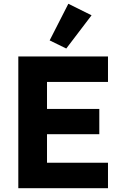

<svg xmlns="http://www.w3.org/2000/svg" viewBox="-20 -997 647 1017"><path d="M465 -916 342 -977 243 -783 331 -740ZM552 0V-135H229V-286H506V-420H229V-563H552V-698H77V0Z"/></svg>

Font: IBM Plex Thai Looped
Style: Bold
Weight: 700
Designer: Mike Abbink, Paul van der Laan, Pieter van Rosmalen, Ben Mitchell, Mark Frömberg
Foundry: Bold Monday
Version: Version 1.0